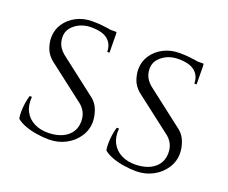

<svg xmlns="http://www.w3.org/2000/svg" viewBox="-105 -779 1134 957"><g transform="rotate(20 462.0 -300.0)"><path d="M234 -614Q262 -614 283 -612Q304 -610 319.5 -607.5Q335 -605 346.5 -601.5Q358 -598 367 -595L368 -496H356Q356 -537 328 -560.5Q300 -584 241 -584Q191 -584 155.5 -556.5Q120 -529 121 -489Q121 -476 124.5 -462.5Q128 -449 136.5 -436Q145 -423 160 -410L362 -254Q385 -235 396 -205.5Q407 -176 408 -147Q409 -103 385 -66Q361 -29 320.5 -7.5Q280 14 231 14Q202 14 168.5 9Q135 4 106 -6.5Q77 -17 58 -33Q55 -47 55 -68.5Q55 -90 58.5 -114Q62 -138 68 -157H80Q76 -112 93 -80Q110 -48 143 -31.5Q176 -15 220 -16Q282 -18 317.5 -47.5Q353 -77 353 -126Q353 -150 344.5 -169.5Q336 -189 317 -206L117 -360Q89 -384 79 -413Q69 -442 69 -468Q69 -509 91 -542Q113 -575 150.5 -594.5Q188 -614 234 -614ZM366 -605 367 -587H296V-605ZM696 -614Q724 -614 745 -612Q766 -610 781.5 -607.5Q797 -605 808.5 -601.5Q820 -598 829 -595L830 -496H818Q818 -537 790 -560.5Q762 -584 703 -584Q653 -584 617.5 -556.5Q582 -529 583 -489Q583 -476 586.5 -462.5Q590 -449 598.5 -436Q607 -423 622 -410L824 -254Q847 -235 858 -205.5Q869 -176 870 -147Q871 -103 847 -66Q823 -29 782.5 -7.5Q742 14 693 14Q664 14 630.5 9Q597 4 568 -6.5Q539 -17 520 -33Q517 -47 517 -68.5Q517 -90 520.5 -114Q524 -138 530 -157H542Q538 -112 555 -80Q572 -48 605 -31.5Q638 -15 682 -16Q744 -18 779.5 -47.5Q815 -77 815 -126Q815 -150 806.5 -169.5Q798 -189 779 -206L579 -360Q551 -384 541 -413Q531 -442 531 -468Q531 -509 553 -542Q575 -575 612.5 -594.5Q650 -614 696 -614ZM828 -605 829 -587H758V-605Z"/></g></svg>

Font: Cinzel
Style: Regular
Weight: 400
Designer: Natanael Gama
Version: Version 2.000